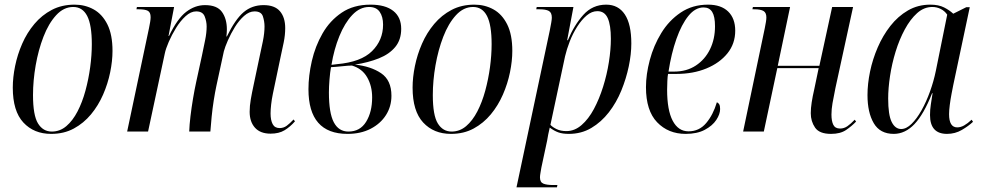

<svg xmlns="http://www.w3.org/2000/svg" viewBox="-20 -566 4227 826"><path d="M200 10Q126 10 80.5 -39Q35 -88 35 -189Q35 -233 45 -282Q55 -331 75.5 -378Q96 -425 128 -463Q160 -501 203 -523.5Q246 -546 301 -546Q346 -546 383 -525.5Q420 -505 442 -461Q464 -417 464 -347Q464 -304 454 -255Q444 -206 423.5 -159Q403 -112 371.5 -74Q340 -36 297.5 -13Q255 10 200 10ZM203 0Q238 0 265.5 -23.5Q293 -47 313.5 -86.5Q334 -126 347.5 -175.5Q361 -225 368 -277Q375 -329 375 -376Q375 -459 355 -497.5Q335 -536 295 -536Q254 -536 221.5 -500.5Q189 -465 167 -408Q145 -351 133.5 -285Q122 -219 122 -157Q122 -70 143.5 -35Q165 0 203 0Z M1144 9Q1100 9 1077 -16.5Q1054 -42 1054 -85Q1054 -110 1059 -139Q1064 -168 1071 -200L1098 -328Q1104 -354 1111 -389Q1118 -424 1118 -452Q1118 -474 1111 -495.5Q1104 -517 1075 -517Q1052 -517 1030 -497.5Q1008 -478 990.5 -449.5Q973 -421 960.5 -392.5Q948 -364 943 -345L911 -197Q905 -169 899.5 -134Q894 -99 890.5 -63.5Q887 -28 885 0H794Q795 -29 799.5 -66.5Q804 -104 810.5 -142.5Q817 -181 824 -213L849 -328Q856 -362 862.5 -393.5Q869 -425 869 -452Q869 -474 860.5 -495.5Q852 -517 824 -517Q801 -517 778.5 -496.5Q756 -476 737.5 -446Q719 -416 706 -386Q693 -356 689 -336L617 0H527L621 -445Q624 -459 626 -471.5Q628 -484 628 -492Q628 -513 616 -519.5Q604 -526 577 -526H567L569 -536H729L705 -411H707Q743 -486 781 -515Q819 -544 862 -544Q914 -544 935 -514.5Q956 -485 956 -440Q956 -433 955.5 -425Q955 -417 954 -409H956Q992 -483 1028 -513.5Q1064 -544 1114 -544Q1162 -544 1184.5 -517.5Q1207 -491 1207 -445Q1207 -415 1200.5 -383.5Q1194 -352 1188 -325L1154 -163Q1149 -139 1146.5 -116.5Q1144 -94 1144 -78Q1144 -49 1153 -32Q1162 -15 1183 -15Q1200 -15 1213.5 -25Q1227 -35 1243 -52L1249 -44Q1228 -20 1204 -5.5Q1180 9 1144 9Z M1475 10Q1307 10 1307 -182Q1307 -240 1321.5 -303.5Q1336 -367 1367.5 -422Q1399 -477 1450 -511.5Q1501 -546 1574 -546Q1638 -546 1672 -519Q1706 -492 1706 -442Q1706 -395 1680.5 -364Q1655 -333 1610 -315Q1565 -297 1507 -288Q1575 -281 1619.5 -251Q1664 -221 1664 -154Q1664 -108 1640.5 -71Q1617 -34 1574.5 -12Q1532 10 1475 10ZM1430 -290Q1533 -299 1580.5 -346Q1628 -393 1628 -460Q1628 -494 1613.5 -515Q1599 -536 1568 -536Q1528 -536 1495.5 -501.5Q1463 -467 1440 -410.5Q1417 -354 1406 -287ZM1479 0Q1529 0 1555 -42Q1581 -84 1581 -147Q1581 -196 1559.5 -233.5Q1538 -271 1494 -284Q1480 -284 1452 -281Q1424 -278 1404 -277Q1400 -255 1397.5 -224Q1395 -193 1395 -168Q1395 -80 1416 -40Q1437 0 1479 0Z M1920 10Q1846 10 1800.5 -39Q1755 -88 1755 -189Q1755 -233 1765 -282Q1775 -331 1795.5 -378Q1816 -425 1848 -463Q1880 -501 1923 -523.5Q1966 -546 2021 -546Q2066 -546 2103 -525.5Q2140 -505 2162 -461Q2184 -417 2184 -347Q2184 -304 2174 -255Q2164 -206 2143.5 -159Q2123 -112 2091.5 -74Q2060 -36 2017.5 -13Q1975 10 1920 10ZM1923 0Q1958 0 1985.5 -23.5Q2013 -47 2033.5 -86.5Q2054 -126 2067.5 -175.5Q2081 -225 2088 -277Q2095 -329 2095 -376Q2095 -459 2075 -497.5Q2055 -536 2015 -536Q1974 -536 1941.5 -500.5Q1909 -465 1887 -408Q1865 -351 1853.5 -285Q1842 -219 1842 -157Q1842 -70 1863.5 -35Q1885 0 1923 0Z M2345 -434Q2349 -454 2351.5 -468.5Q2354 -483 2354 -490Q2354 -512 2341 -519Q2328 -526 2301 -526H2287L2289 -536H2447L2420 -393H2423Q2450 -458 2489.5 -502Q2529 -546 2588 -546Q2640 -546 2668 -504Q2696 -462 2696 -379Q2696 -333 2685 -280.5Q2674 -228 2653 -176.5Q2632 -125 2599.5 -83Q2567 -41 2524 -15.5Q2481 10 2427 10Q2400 10 2382 3.5Q2364 -3 2345 -17Q2341 0 2338.5 12.5Q2336 25 2334 38L2309 155Q2307 167 2305 178.5Q2303 190 2303 197Q2303 218 2317.5 224Q2332 230 2360 230H2378L2376 240H2202ZM2417 -2Q2452 -2 2482 -28Q2512 -54 2535 -97Q2558 -140 2574.5 -192.5Q2591 -245 2599.5 -299Q2608 -353 2608 -399Q2608 -458 2594.5 -488Q2581 -518 2550 -518Q2526 -518 2504 -499.5Q2482 -481 2463 -451Q2444 -421 2431 -387.5Q2418 -354 2411 -324L2348 -29Q2357 -19 2374.5 -10.5Q2392 -2 2417 -2Z M2930 10Q2855 10 2807 -40Q2759 -90 2759 -191Q2759 -246 2775.5 -308Q2792 -370 2825 -424Q2858 -478 2908.5 -512Q2959 -546 3026 -546Q3082 -546 3112.5 -516.5Q3143 -487 3143 -434Q3143 -378 3109.5 -336.5Q3076 -295 3019 -271.5Q2962 -248 2890 -248H2854Q2852 -239 2851 -217.5Q2850 -196 2850 -180Q2850 -92 2874 -46.5Q2898 -1 2942 -1Q2988 -1 3018 -36.5Q3048 -72 3064 -126Q3070 -124 3074 -117.5Q3078 -111 3078 -97Q3078 -75 3061.5 -50Q3045 -25 3012 -7.5Q2979 10 2930 10ZM2880 -258Q2934 -258 2973.5 -284Q3013 -310 3034.5 -354Q3056 -398 3056 -453Q3056 -495 3044 -514.5Q3032 -534 3007 -534Q2971 -534 2941.5 -497.5Q2912 -461 2890 -398.5Q2868 -336 2856 -258Z M3555 10Q3505 10 3486.5 -17Q3468 -44 3468 -79Q3468 -100 3472 -126Q3476 -152 3483 -182L3502 -273H3324L3266 0H3177L3270 -444Q3273 -459 3275 -471Q3277 -483 3277 -491Q3277 -511 3265 -518.5Q3253 -526 3225 -526H3217L3219 -536H3379L3326 -283H3505L3560 -536H3650L3574 -187Q3566 -148 3561.5 -122Q3557 -96 3557 -73Q3557 -45 3565 -29Q3573 -13 3594 -13Q3611 -13 3625.5 -23Q3640 -33 3657 -51L3663 -43Q3644 -23 3619.5 -6.5Q3595 10 3555 10Z M3825 10Q3766 10 3739 -36Q3712 -82 3712 -157Q3712 -205 3723 -258Q3734 -311 3756 -362Q3778 -413 3810.5 -454.5Q3843 -496 3886 -521Q3929 -546 3982 -546Q4018 -546 4041.5 -534Q4065 -522 4081 -507L4137 -535H4152L4081 -200Q4078 -185 4073.5 -161.5Q4069 -138 4066 -114.5Q4063 -91 4063 -75Q4063 -18 4098 -18Q4113 -18 4128 -26.5Q4143 -35 4160 -51L4166 -42Q4147 -24 4118 -7Q4089 10 4054 10Q3981 10 3981 -71Q3981 -94 3984.5 -116.5Q3988 -139 3992 -165H3990Q3954 -74 3914 -32Q3874 10 3825 10ZM3857 -11Q3879 -11 3901.5 -33Q3924 -55 3944.5 -91.5Q3965 -128 3981 -172.5Q3997 -217 4006 -261L4055 -503Q4044 -519 4027 -527.5Q4010 -536 3991 -536Q3955 -536 3925.5 -509.5Q3896 -483 3872.5 -439.5Q3849 -396 3833 -344Q3817 -292 3809 -239Q3801 -186 3801 -142Q3801 -72 3816 -41.5Q3831 -11 3857 -11Z"/></svg>

Font: Noto Serif Display Condensed
Style: Italic
Weight: 400
Width: 3
Italic angle: -12°
Designer: Monotype Design Team
Foundry: Monotype Imaging Inc.
Version: Version 2.009